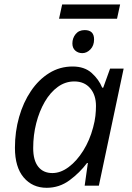

<svg xmlns="http://www.w3.org/2000/svg" viewBox="-20 -849 605 878"><path d="M193.4 9.8Q128.4 9.8 88.4 -37.4Q48.3 -84.5 48.3 -173.3Q48.3 -247.1 67.4 -314Q86.4 -380.9 121.6 -432.9Q156.7 -484.9 205.1 -514.9Q253.4 -544.9 312 -544.9Q366.2 -544.9 399.2 -515.4Q432.1 -485.8 447.3 -448.2H452.1L483.4 -535.2H545.4L432.1 0H367.2L381.8 -103.5H377.9Q344.7 -59.1 298.1 -24.7Q251.5 9.8 193.4 9.8ZM219.7 -57.6Q257.3 -57.6 294.2 -85.2Q331.1 -112.8 360.6 -159.9Q390.1 -207 405.8 -266.1Q413.6 -294.9 416.3 -319.1Q418.9 -343.3 418.9 -364.3Q418.9 -414.6 392.3 -445.6Q365.7 -476.6 319.8 -476.6Q278.8 -476.6 244.4 -451.7Q210 -426.8 184.8 -383.5Q159.7 -340.3 145.8 -285.9Q131.8 -231.4 131.8 -171.9Q131.8 -115.7 154.8 -86.7Q177.7 -57.6 219.7 -57.6ZM250 -763.2 264.2 -828.6H529.3L515.1 -763.2ZM356.4 -606Q337.4 -606 324.2 -617.7Q311 -629.4 311 -650.4Q311 -674.8 325.9 -693.1Q340.8 -711.4 367.2 -711.4Q410.2 -711.4 410.2 -668.9Q410.2 -640.6 393.6 -623.3Q377 -606 356.4 -606Z"/></svg>

Font: Open Sans
Style: Italic
Weight: 400
Italic angle: -12°
Designer: Monotype Design Team
Foundry: Monotype Imaging Inc.
Version: Version 3.000; ttfautohint (v1.8.4)